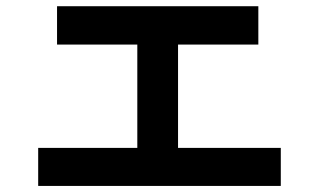

<svg xmlns="http://www.w3.org/2000/svg" viewBox="-20 -699 1040 626"><path d="M104.5 -92.8V-216.8H427.7V-553.7H166V-678.7H822.3V-553.7H560.5V-216.8H895.5V-92.8Z"/></svg>

Font: Gothic A1 ExtraBold
Style: Regular
Weight: 800
Designer: HanYang I&C Co.,Ltd.
Foundry: HanYang I&C Co.,Ltd.
Version: Version 2.50